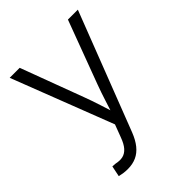

<svg xmlns="http://www.w3.org/2000/svg" viewBox="-212 -646 962 962"><g transform="rotate(-45 269.5 -165.0)"><path d="M65.9 199.2 77.6 142.1 99.1 143.6Q125 149.4 145.3 144.8Q165.5 140.1 181.9 121.8Q198.2 103.5 210.9 68.4L235.8 2.4L27.8 -535.6H98.6L223.1 -202.1Q239.7 -158.2 253.2 -115Q266.6 -71.8 280.3 -30.3H258.8Q272.5 -71.8 286.1 -115.2Q299.8 -158.7 315.9 -202.1L440.4 -535.6H510.7L268.1 91.8Q252.9 130.9 232.2 156.5Q211.4 182.1 184.6 194.3Q157.7 206.5 124 206.5Q106 206.5 91.3 204.3Q76.7 202.1 65.9 199.2Z"/></g></svg>

Font: Inter 20pt Light
Style: Regular
Weight: 300
Version: Version 4.001;git-66647c0bb